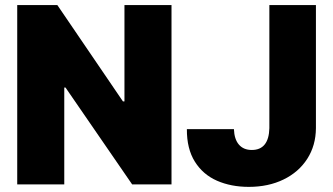

<svg xmlns="http://www.w3.org/2000/svg" viewBox="-20 -727 1312 757"><path d="M656.2 0H501L238.3 -381.8H233.4V0H47.9V-707H206.1L464.8 -327.1H470.7V-707H656.2ZM1225.6 -707V-221.7Q1225.1 -153.3 1191.4 -100.8Q1157.7 -48.3 1097.9 -19.3Q1038.1 9.8 960.9 9.8Q891.1 9.8 835.7 -14.4Q780.3 -38.6 748.3 -89.6Q716.3 -140.6 716.8 -217.8H902.3Q903.8 -177.7 922.1 -156.7Q940.4 -135.7 972.7 -135.7Q1006.3 -135.7 1023.7 -157.5Q1041 -179.2 1042 -221.7V-707Z"/></svg>

Font: Pretendard Std Black
Style: Regular
Weight: 900
Designer: Base glyphs from Inter by Rasmus Andersson; Hangeul glyphs from Noto Sans CJK(Source Han Sans) by Jang Soo-young and Kan
Foundry: Kil Hyung-jin
Version: Version 1.309